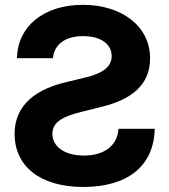

<svg xmlns="http://www.w3.org/2000/svg" viewBox="-20 -757 695 788"><path d="M197.1 -518.1C202.8 -575.3 247.9 -608.7 321.4 -608.7C396.7 -608.7 438.2 -574.2 438.2 -527.3C439.3 -475.1 386.4 -451.7 323.2 -437.1L257.8 -421.5C131.4 -393.1 40.1 -328.8 39.8 -207.7C40.1 -74.6 144.5 10.3 322.1 10.3C498.6 10.3 611.2 -71 615.1 -228.3H466.3C461.3 -155.5 403.8 -118.6 323.9 -118.6C245.7 -118.6 195.3 -154.8 195 -208.1C195.3 -257.1 239.3 -279.8 318.5 -299L397.7 -318.9C520.6 -348.4 596.2 -409.8 595.9 -517C596.6 -649.1 479.8 -737.2 320.3 -737.2C158.4 -737.2 51.8 -647.7 49.7 -518.1Z"/></svg>

Font: Karasuma Gothic
Style: Bold
Weight: 700
Designer: Rasmus Andersson / Ryoko Nishizuka
Foundry: Genbu
Version: Version 1.00